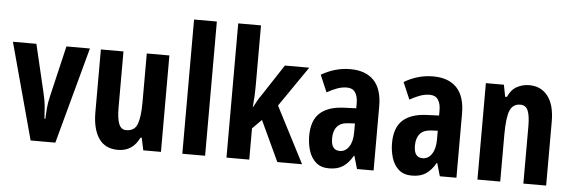

<svg xmlns="http://www.w3.org/2000/svg" viewBox="-49 -917 3228 1083"><g transform="rotate(5 1564.5 -375.0)"><path d="M151 0 3 -546H136L201 -270Q211 -228 213.5 -196.5Q216 -165 218 -129H223Q224 -157 226.5 -188.5Q229 -220 239 -261L306 -546H439L291 0Z M889 -546V0H789L774 -70H767Q729 10 646 10Q573 10 537 -43Q501 -96 501 -191V-546H629V-228Q629 -166 641.5 -135.5Q654 -105 682 -105Q731 -105 746 -147Q761 -189 761 -268V-546Z M1139 0H1010V-760H1139Z M1389 -426Q1389 -388 1387.5 -359.5Q1386 -331 1383 -296H1384Q1398 -322 1406 -336.5Q1414 -351 1427 -369L1543 -546H1681L1524 -318L1688 0H1548L1441 -229L1389 -177V0H1260V-760H1389Z M1913 -558Q2000 -558 2046.5 -509.5Q2093 -461 2093 -363V0H1999L1978 -73H1975Q1951 -31 1920 -10.5Q1889 10 1841 10Q1795 10 1767 -14.5Q1739 -39 1726.5 -79Q1714 -119 1714 -163Q1714 -250 1759.5 -292Q1805 -334 1893 -338L1965 -341V-370Q1965 -408 1950 -430.5Q1935 -453 1903 -453Q1877 -453 1850.5 -444Q1824 -435 1790 -416L1749 -512Q1827 -558 1913 -558ZM1927 -253Q1885 -251 1864.5 -227Q1844 -203 1844 -161Q1844 -125 1856.5 -109Q1869 -93 1893 -93Q1925 -93 1945 -123Q1965 -153 1965 -204V-255Z M2382 -558Q2469 -558 2515.5 -509.5Q2562 -461 2562 -363V0H2468L2447 -73H2444Q2420 -31 2389 -10.5Q2358 10 2310 10Q2264 10 2236 -14.5Q2208 -39 2195.5 -79Q2183 -119 2183 -163Q2183 -250 2228.5 -292Q2274 -334 2362 -338L2434 -341V-370Q2434 -408 2419 -430.5Q2404 -453 2372 -453Q2346 -453 2319.5 -444Q2293 -435 2259 -416L2218 -512Q2296 -558 2382 -558ZM2396 -253Q2354 -251 2333.5 -227Q2313 -203 2313 -161Q2313 -125 2325.5 -109Q2338 -93 2362 -93Q2394 -93 2414 -123Q2434 -153 2434 -204V-255Z M2926 -556Q2993 -556 3031.5 -506.5Q3070 -457 3070 -362V0H2941V-325Q2941 -383 2929 -412.5Q2917 -442 2885 -442Q2843 -442 2826.5 -402Q2810 -362 2810 -264V0H2681V-546H2783L2796 -479H2806Q2824 -521 2856.5 -538.5Q2889 -556 2926 -556Z"/></g></svg>

Font: Noto Sans Sinhala UI ExtraCondensed
Style: Bold
Weight: 700
Width: 2
Designer: Jelle Bosma - Monotype Design Team
Foundry: Monotype Imaging Inc.
Version: Version 2.006; ttfautohint (v1.8.4.7-5d5b)